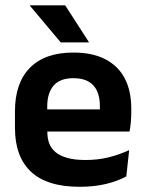

<svg xmlns="http://www.w3.org/2000/svg" viewBox="-20 -706 559 738"><path d="M286.5 12Q160.5 12 99 -46Q37.5 -104 37.5 -214V-278Q37.5 -387 95 -445.5Q152.5 -504 262 -504Q336 -504 385.5 -478Q435 -452 459.8 -404.2Q484.5 -356.5 484.5 -290V-272.5Q484.5 -254.5 482.8 -235.8Q481 -217 478 -200.5H362Q363.5 -228 363.8 -252.8Q364 -277.5 364 -297.5Q364 -332 353 -356.2Q342 -380.5 319.5 -393Q297 -405.5 262 -405.5Q210.5 -405.5 186 -377Q161.5 -348.5 161.5 -296V-250.5L162 -236V-197.5Q162 -174.5 169.2 -155Q176.5 -135.5 193.5 -121.2Q210.5 -107 238.8 -99Q267 -91 309.5 -91Q355.5 -91 397.2 -101.2Q439 -111.5 476.5 -129L465.5 -28Q432 -9.5 386.8 1.2Q341.5 12 286.5 12ZM105.5 -200.5V-285.5H452V-200.5ZM230.5 -685.5 321.5 -544.5V-543H213.5L95 -684V-685.5Z"/></svg>

Font: Anek Odia Medium SemiBold
Style: Regular
Weight: 600
Version: Version 1.003